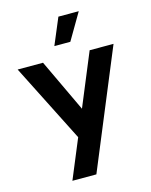

<svg xmlns="http://www.w3.org/2000/svg" viewBox="-140 -822 911 1156"><g transform="rotate(-15 315.5 -243.5)"><path d="M314 244.1H164.6L266.1 -0.5L19.5 -488.3H177.7L332.5 -160.2L468.3 -488.3H617.2ZM369.1 -567.4H269.5L338.9 -732.4H465.8Z"/></g></svg>

Font: Kumbh Sans
Style: Bold
Weight: 700
Version: Version 1.005